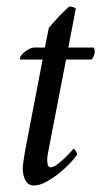

<svg xmlns="http://www.w3.org/2000/svg" viewBox="-20 -564 320 590"><path d="M118 -418H88Q79 -418 71 -414Q63 -410 56 -404.5Q49 -399 45 -393.5Q41 -388 41 -384Q41 -382 42 -381.5Q43 -381 44 -381H111L57 -100Q54 -83 52 -68Q50 -53 50 -47Q50 -24 58.5 -9Q67 6 84 6Q102 6 123.5 -6Q145 -18 164.5 -34Q184 -50 198.5 -66Q213 -82 217 -89Q217 -94 212.5 -100.5Q208 -107 206 -107Q205 -106 197 -97Q189 -88 178 -77.5Q167 -67 155.5 -58.5Q144 -50 136 -50Q128 -50 126.5 -59Q125 -68 125 -75Q125 -79 126.5 -89Q128 -99 130 -107L183 -381H262Q266 -387 268.5 -392.5Q271 -398 271 -406Q271 -410 270 -414Q269 -418 266 -418H190L213 -538Q210 -540 205 -542Q200 -544 195 -544Q192 -544 183 -535.5Q174 -527 163.5 -516Q153 -505 143.5 -494Q134 -483 130 -478Z"/></svg>

Font: Vermiglione
Style: Italic
Weight: 400
Italic angle: -11°
Version: Version 1.105